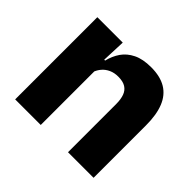

<svg xmlns="http://www.w3.org/2000/svg" viewBox="-123 -658 812 812"><g transform="rotate(45 283.0 -251.5)"><path d="M520 0H367V-289Q367 -316 360 -335.8Q353 -355.5 336.5 -366Q320 -376.5 291.5 -376.5Q268 -376.5 250 -368.2Q232 -360 219.8 -345.8Q207.5 -331.5 201.5 -313.5L178 -385H204Q212 -418.5 230.2 -445Q248.5 -471.5 280.5 -487.2Q312.5 -503 361.5 -503Q416.5 -503 451.5 -481.8Q486.5 -460.5 503.2 -418.5Q520 -376.5 520 -313.5ZM204 0H51V-491.5H203L198 -368.5L204 -354Z"/></g></svg>

Font: Anek Kannada
Style: Bold
Weight: 700
Version: Version 1.003